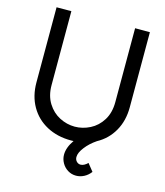

<svg xmlns="http://www.w3.org/2000/svg" viewBox="-133 -820 973 1129"><g transform="rotate(15 354.0 -256.0)"><path d="M548 -720H638V-262.5Q638 -180.5 602.2 -117.8Q566.5 -55 503 -20.5Q463 6.5 436.8 40.5Q410.5 74.5 410.5 100.5Q410.5 116.5 420.8 127.2Q431 138 445.5 138Q456 138 467 132.2Q478 126.5 488.5 116L524.5 161Q507.5 183.5 484.2 195.5Q461 207.5 436 207.5Q408.5 207.5 385.8 193.5Q363 179.5 349.8 156Q336.5 132.5 336.5 106Q336.5 62.5 370 14.5Q365 15 354 15Q271 15 206.5 -19.5Q142 -54 106 -116.8Q70 -179.5 70 -262.5V-719.5L160 -720V-270Q160 -205.5 188.5 -160Q217 -114.5 261.5 -91.8Q306 -69 354 -69Q402 -69 446.8 -91.8Q491.5 -114.5 519.8 -160Q548 -205.5 548 -270Z"/></g></svg>

Font: CCSD_manrope Medium
Style: Regular
Weight: 500
Designer: Mikhail Sharanda
Foundry: Mikhail Sharanda
Version: Version 4.503